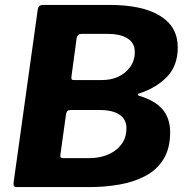

<svg xmlns="http://www.w3.org/2000/svg" viewBox="-20 -762 763 782"><path d="M48 0Q39 0 36.5 -5Q34 -10 36 -23L134 -725Q137 -742 155 -742H425Q560 -742 632 -697.5Q704 -653 704 -569Q704 -495 661 -450Q618 -405 549 -382Q542 -381 541.5 -377.5Q541 -374 546 -372Q611 -353 642 -316.5Q673 -280 673 -224Q673 -157 645.5 -113Q618 -69 570.5 -44.5Q523 -20 464.5 -10Q406 0 344 0H48ZM345 -118Q372 -118 398.5 -125Q425 -132 447 -147.5Q469 -163 482 -185.5Q495 -208 495 -240Q495 -265 481.5 -281.5Q468 -298 444 -306Q420 -314 387 -314H268Q259 -314 255 -310.5Q251 -307 249 -297L226 -132Q225 -124 227.5 -121Q230 -118 236 -118ZM397 -436Q432 -436 461.5 -449.5Q491 -463 510 -489Q529 -515 529 -550Q529 -587 499.5 -605.5Q470 -624 420 -624H314Q303 -624 298.5 -619.5Q294 -615 292 -606L271 -450Q270 -441 272 -438.5Q274 -436 280 -436Z"/></svg>

Font: Libre Franklin
Style: Bold Italic
Weight: 700
Italic angle: -8°
Designer: Pablo Impallari, Rodrigo Fuenzalida, Nhung Nguyen
Foundry: Impallari Type
Version: Version 3.000